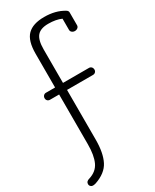

<svg xmlns="http://www.w3.org/2000/svg" viewBox="-258 -823 901 1114"><g transform="rotate(-30 192.0 -265.5)"><path d="M29 226Q18 229 10 229Q2 229 -4.5 223Q-11 217 -11 207Q-11 189 12 183Q64 167 84 123.5Q104 80 104 6V-327H43Q33 -327 26.5 -333.5Q20 -340 20 -350Q20 -360 26.5 -367Q33 -374 43 -374H104V-600Q104 -687 140.5 -723.5Q177 -760 253 -760Q329 -760 383 -727Q395 -720 395 -709V-623Q395 -613 387 -606.5Q379 -600 368 -600Q357 -600 349 -606.5Q341 -613 341 -623V-698Q306 -714 254 -714Q202 -714 179.5 -687.5Q157 -661 157 -599V-374H331Q341 -374 347.5 -367Q354 -360 354 -350Q354 -340 347.5 -333.5Q341 -327 331 -327H157V6Q157 95 130 148Q103 201 29 226Z"/></g></svg>

Font: Flamenco
Style: Regular
Weight: 400
Designer: Luciano Vergara
Foundry: Luciano Vergara
Version: Version 1.003